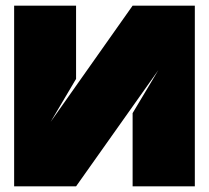

<svg xmlns="http://www.w3.org/2000/svg" viewBox="-20 -659 740 679"><path d="M249 -380V-639H30V0H249L540 -411L449 -259V0H669V-639H449L159 -228Z"/></svg>

Font: Banana Brick
Style: Regular
Weight: 400
Designer: artmaker
Foundry: artmaker
Version: Version 4.000 2011 initial release